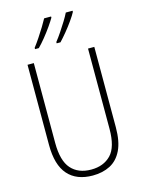

<svg xmlns="http://www.w3.org/2000/svg" viewBox="-139 -1032 839 1122"><g transform="rotate(-15 280.0 -470.5)"><path d="M482 -228Q482 -142 456.5 -89.5Q431 -37 385.5 -13.5Q340 10 280 10Q182 10 130 -49Q78 -108 78 -229V-714H116V-231Q116 -123 159 -74.5Q202 -26 280 -26Q355 -26 399.5 -72Q444 -118 444 -229V-714H482ZM414 -944Q404 -925 384 -896.5Q364 -868 340.5 -839.5Q317 -811 298 -791H275V-799Q292 -820 311 -848.5Q330 -877 347 -904.5Q364 -932 373 -951H414ZM284 -944Q273 -925 253.5 -897Q234 -869 210.5 -840Q187 -811 167 -791H144V-799Q161 -821 180 -849.5Q199 -878 215.5 -905Q232 -932 242 -951H284Z"/></g></svg>

Font: Noto Sans Khmer UI Condensed ExtraLight
Style: Regular
Weight: 200
Width: 3
Designer: Danh Hong and the Monotype Design Team
Foundry: Monotype Imaging Inc.
Version: Version 2.002; ttfautohint (v1.8.4.7-5d5b)